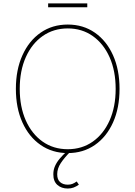

<svg xmlns="http://www.w3.org/2000/svg" viewBox="-20 -880 787 1116"><path d="M374 9.8Q284.2 9.8 216.1 -37.4Q147.9 -84.5 110.1 -168.7Q72.3 -252.9 72.3 -363.3Q72.3 -474.6 110.4 -558.8Q148.4 -643.1 216.3 -690.2Q284.2 -737.3 374 -737.3Q463.4 -737.3 531.2 -690.2Q599.1 -643.1 637 -558.8Q674.8 -474.6 674.8 -363.3Q674.8 -252.4 637 -168.2Q599.1 -84 531.2 -37.1Q463.4 9.8 374 9.8ZM374 -12.7Q456.5 -12.7 519.3 -56.9Q582 -101.1 617.2 -180.2Q652.3 -259.3 652.3 -363.3Q652.3 -467.8 617.2 -546.9Q582 -626 519.3 -670.4Q456.5 -714.8 374 -714.8Q291.5 -714.8 228.5 -670.9Q165.5 -627 130.1 -547.9Q94.7 -468.8 94.7 -363.3Q94.7 -259.8 129.6 -180.7Q164.6 -101.6 227.5 -57.1Q290.5 -12.7 374 -12.7ZM374 215.8Q336.9 215.8 313.2 194.6Q289.6 173.3 290 132.8Q290 106.9 299.8 85Q309.6 63 327.1 42.2Q344.7 21.5 368.2 0H390.6Q354 36.6 333.3 68.1Q312.5 99.6 312.5 132.8Q312.5 164.1 329.6 178.7Q346.7 193.4 374 193.4Q389.6 193.4 401.1 188.7Q412.6 184.1 425.8 174.8L438.5 193.4Q423.3 204.1 408 210Q392.6 215.8 374 215.8ZM487.3 -860.4V-837.9H259.8V-860.4Z"/></svg>

Font: Inter Tight Thin
Style: Regular
Weight: 250
Designer: Rasmus Andersson
Foundry: rsms
Version: Version 3.004